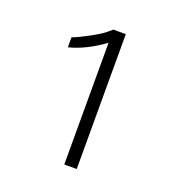

<svg xmlns="http://www.w3.org/2000/svg" viewBox="-82 -786 453 507"><g transform="rotate(20 145.0 -532.5)"><path d="M188 -343V-722H153L140 -711C125 -698 78 -673 56 -665V-637C85 -644 119 -660 153 -685V-343Z"/></g></svg>

Font: Perun ExtraLight
Style: Regular
Weight: 200
Foundry: Copyright (c) Stefan Peev, Context Ltd, 2016
Version: Version 1.089